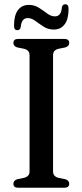

<svg xmlns="http://www.w3.org/2000/svg" viewBox="-20 -883 388 903"><path d="M229.5 -76.5Q229.5 -53 255.5 -46.5L287.5 -40Q305.5 -34 305.5 -19Q305.5 0 282 0H66Q43 0 43 -19Q43 -34 61 -40L92.5 -46.5Q119 -53 119 -76.5V-624Q119 -647 93.5 -653.5L61 -660Q43 -666 43 -681Q43 -700 66 -700H282Q305.5 -700 305.5 -681Q305.5 -666 287.5 -660L255 -653.5Q229.5 -647 229.5 -624ZM233 -744Q206.5 -744 185.5 -757.5Q164.5 -771 146.5 -784.5Q128.5 -798 110 -798Q81 -798 77.5 -755.5Q74.5 -741 61.5 -741Q46 -741 46 -762.5Q46 -811 64.5 -835.5Q83 -860 115.5 -860Q142 -860 163 -846.5Q184 -833 202 -819.5Q220 -806 238.5 -806Q268 -806 271 -848.5Q274 -863 287 -863Q302.5 -863 302.5 -841.5Q302.5 -793 284 -768.5Q265.5 -744 233 -744Z"/></svg>

Font: Fraunces 72pt S050
Style: Regular
Weight: 400
Version: Version 1.000; ttfautohint (v1.8.3)